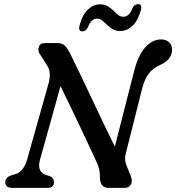

<svg xmlns="http://www.w3.org/2000/svg" viewBox="-20 -908 852 928"><path d="M172.5 -133Q166 -109.5 171.8 -90.5Q177.5 -71.5 203 -62L220 -57Q241 -48.5 241 -27.5Q241 0 210 0H37.5Q5.5 0 5.5 -28Q5.5 -50 32 -59.5L55 -66.5Q75 -72 89.2 -90.8Q103.5 -109.5 111 -136.5L215.5 -507.5Q222 -531 220.2 -554.2Q218.5 -577.5 206.5 -593L177 -640Q161.5 -659.5 167.2 -679.8Q173 -700 198 -700H256.5Q281.5 -700 294.2 -686.5Q307 -673 319.5 -648Q335 -617.5 361 -563.2Q387 -509 417.8 -443.8Q448.5 -378.5 479.2 -314.2Q510 -250 535 -199.5L628.5 -565Q648 -641.5 682.2 -679.5Q716.5 -717.5 759 -717.5Q781.5 -717.5 796.8 -704Q812 -690.5 811.5 -666Q811 -620 755 -594.5Q720.5 -579.5 700 -553.8Q679.5 -528 667 -480L589 -170Q584.5 -153 584.5 -139.8Q584.5 -126.5 591 -109.5L612.5 -56Q621.5 -33 613 -16.5Q604.5 0 583 0H503Q484 0 473.5 -13.2Q463 -26.5 463 -49Q463.5 -70.5 459.5 -89Q455.5 -107.5 444.5 -130Q434 -153 415.2 -193.2Q396.5 -233.5 372.5 -284Q348.5 -334.5 322.8 -388.2Q297 -442 272.5 -491.5ZM561.5 -758Q540 -758 524.8 -767Q509.5 -776 497.5 -787.8Q485.5 -799.5 474.2 -808.8Q463 -818 449.5 -818Q420.5 -818 404.5 -775.5Q395 -756.5 378 -756.5Q356.5 -756.5 365 -786Q378 -836.5 404.8 -861.8Q431.5 -887 463.5 -887Q485.5 -887 500.8 -878Q516 -869 527.8 -857Q539.5 -845 550.8 -836Q562 -827 576 -827Q605.5 -827 620.5 -869.5Q630 -888 647.5 -888Q668.5 -888 660.5 -858.5Q647 -808 620.2 -783Q593.5 -758 561.5 -758Z"/></svg>

Font: Fraunces 9pt SuperSoft
Style: Italic
Weight: 400
Italic angle: -16°
Version: Version 1.000;[b76b70a41]